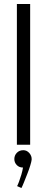

<svg xmlns="http://www.w3.org/2000/svg" viewBox="-20 -720 228 955"><path d="M130 0H64V-700H130ZM51.3 71.1Q51.3 53 63.8 40Q76.3 27.1 96.1 27.1Q113.4 27.1 125.9 41.3Q138.4 55.6 137.5 73.7Q136.7 83.2 130.6 103Q124.6 122.9 115.5 145.7Q106.5 168.6 98.7 188Q90.9 207.4 86.6 215.2L65.1 205.7Q68.5 199.7 74.6 183.7Q80.6 167.7 86.2 148.7Q91.8 129.8 94.4 113.4Q75.4 113.4 63.3 100.9Q51.3 88.4 51.3 71.1Z"/></svg>

Font: Kulim Park Light
Style: Regular
Weight: 300
Designer: Noponies / Dale Sattler
Foundry: Noponies
Version: Version 1.000; ttfautohint (v1.8.3)